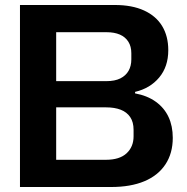

<svg xmlns="http://www.w3.org/2000/svg" viewBox="-20 -749 747 769"><path d="M60 0V-729H440Q509 -729 557 -707Q605 -685 629.5 -644.5Q654 -604 654 -548Q654 -482 617.5 -438.5Q581 -395 521 -381V-375Q570 -366 604 -341.5Q638 -317 655 -280.5Q672 -244 672 -197Q672 -135 642.5 -90.5Q613 -46 558 -23Q503 0 425 0ZM205 -109H404Q459 -109 487 -135Q515 -161 515 -203V-229Q515 -260 501.5 -280Q488 -300 463.5 -309.5Q439 -319 405 -319H190V-424H406Q440 -424 462 -435Q484 -446 495 -465.5Q506 -485 506 -511V-536Q506 -563 494 -582Q482 -601 460 -610.5Q438 -620 407 -620H205Z"/></svg>

Font: Hubot Sans Condensed ExtraLight SemiBold
Style: Regular
Weight: 600
Version: Version 2.000